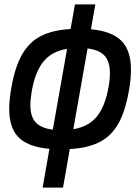

<svg xmlns="http://www.w3.org/2000/svg" viewBox="-20 -680 640 876"><path d="M205.5 -1Q110.5 -9 66.2 -52Q22 -95 22 -183.5Q22 -225 32 -281Q48.5 -375 80.8 -431.5Q113 -488 166.5 -515.5Q220 -543 302 -547.5L322 -660H415L395 -546.5Q489.5 -538 533.5 -494.2Q577.5 -450.5 577.5 -362Q577.5 -317.5 568 -265Q551.5 -171 519.5 -115Q487.5 -59 434.2 -31.8Q381 -4.5 298.5 0L267.5 176H174.5ZM118.5 -201Q118.5 -148 143 -121.5Q167.5 -95 221 -88.5L286 -457Q217 -446 179 -400Q141 -354 125 -265Q118.5 -226 118.5 -201ZM475 -281Q481.5 -316.5 481.5 -346.5Q481.5 -399 457.2 -425.8Q433 -452.5 379.5 -459L314.5 -90.5Q383.5 -102 421.2 -147.5Q459 -193 475 -281Z"/></svg>

Font: JuliaMono SemiBoldItalic
Style: Regular
Weight: 600
Italic angle: -9°
Monospace: yes
Designer: cormullion
Foundry: corm
Version: Version 0.049; ttfautohint (v1.8.4)